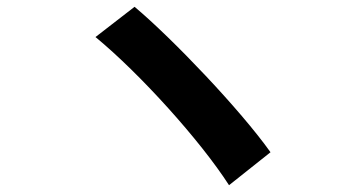

<svg xmlns="http://www.w3.org/2000/svg" viewBox="-20 -626 1040 565"><path d="M376 -606 261 -517C392 -409 569 -213 654 -81L776 -178C688 -302 489 -511 376 -606Z"/></svg>

Font: Source Han Sans Old Style Bold
Style: Regular
Weight: 700
Designer: Ryoko NISHIZUKA (kana & ideographs); Paul D. Hunt (Latin, Greek & Cyrillic); Wenlong ZHANG (bopomofo); Sandoll Communica
Foundry: Adobe Systems Incorporated
Version: Version 1.004;PS 1.004;hotconv 1.0.81;makeotf.lib2.5.63406